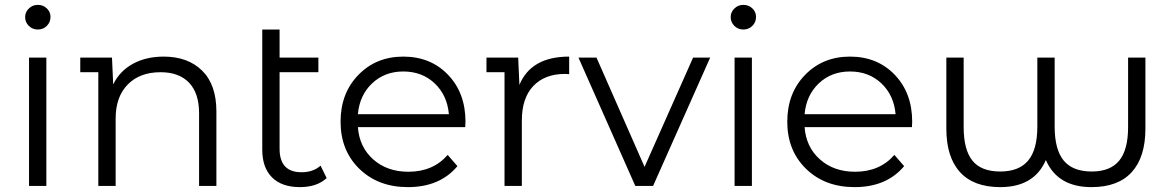

<svg xmlns="http://www.w3.org/2000/svg" viewBox="-20 -762 4809 787"><path d="M83 -692Q83 -712 98 -727Q113 -742 135 -742Q157 -742 172 -727.5Q187 -713 187 -693Q187 -671 172 -656Q157 -641 135 -641Q113 -641 98 -656Q83 -671 83 -692ZM99 0V-526H170V0Z M651 -530Q750 -530 808.5 -472.5Q867 -415 867 -305V0H796V-298Q796 -380 755 -423Q714 -466 638 -466Q553 -466 503.5 -415.5Q454 -365 454 -276V0H383V-466H309V-526H439L444 -416Q470 -470 524 -500Q578 -530 651 -530Z M1294 -83 1319 -32Q1279 5 1209 5Q1135 5 1095 -35Q1055 -75 1055 -148V-641H1126V-526H1285V-466H1126V-152Q1126 -56 1216 -56Q1264 -56 1294 -83Z M1888 -263Q1888 -260 1887.5 -252.5Q1887 -245 1887 -241H1447Q1453 -159 1510 -108.5Q1567 -58 1654 -58Q1755 -58 1815 -127L1855 -81Q1783 5 1652 5Q1530 5 1453 -70Q1376 -145 1376 -263Q1376 -380 1449 -455Q1522 -530 1633 -530Q1745 -530 1816.5 -455.5Q1888 -381 1888 -263ZM1633 -469Q1557 -469 1505.5 -420.5Q1454 -372 1447 -294H1820Q1813 -372 1761.5 -420.5Q1710 -469 1633 -469Z M2109 -414Q2157 -530 2313 -530V-458Q2310 -458 2304 -458.5Q2298 -459 2296 -459Q2213 -459 2166 -409.5Q2119 -360 2119 -268V0H2048V-466H1974V-526H2104Z M2821 -526H2891L2657 0H2584L2351 -526H2425L2622 -78Z M2975 -692Q2975 -712 2990 -727Q3005 -742 3027 -742Q3049 -742 3064 -727.5Q3079 -713 3079 -693Q3079 -671 3064 -656Q3049 -641 3027 -641Q3005 -641 2990 -656Q2975 -671 2975 -692ZM2991 0V-526H3062V0Z M3719 -263Q3719 -260 3718.5 -252.5Q3718 -245 3718 -241H3278Q3284 -159 3341 -108.5Q3398 -58 3485 -58Q3586 -58 3646 -127L3686 -81Q3614 5 3483 5Q3361 5 3284 -70Q3207 -145 3207 -263Q3207 -380 3280 -455Q3353 -530 3464 -530Q3576 -530 3647.5 -455.5Q3719 -381 3719 -263ZM3464 -469Q3388 -469 3336.5 -420.5Q3285 -372 3278 -294H3651Q3644 -372 3592.5 -420.5Q3541 -469 3464 -469Z M4604 -526H4675V-235Q4675 -118 4619 -56.5Q4563 5 4454 5Q4315 5 4267 -106Q4219 5 4080 5Q3971 5 3915 -56.5Q3859 -118 3859 -235V-526H3930V-241Q3930 -148 3966 -103.5Q4002 -59 4080 -59Q4157 -59 4194.5 -104Q4232 -149 4232 -243V-526H4303V-243Q4303 -149 4340 -104Q4377 -59 4455 -59Q4531 -59 4567.5 -103.5Q4604 -148 4604 -241Z"/></svg>

Font: mBank
Style: Regular
Weight: 400
Designer: Julieta Ulanovsky
Foundry: Julieta Ulanovsky
Version: Version 7.200;PS 007.200;hotconv 1.0.88;makeotf.lib2.5.64775